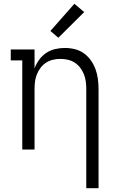

<svg xmlns="http://www.w3.org/2000/svg" viewBox="-20 -792 640 1017"><path d="M437 205V-320Q437 -340 434.5 -360Q432 -380 424.5 -398.5Q417 -417 405 -433Q393 -449 376 -460Q359 -471 339.5 -475.5Q320 -480 300 -480Q280 -480 260.5 -475.5Q241 -471 224 -460Q207 -449 195 -433Q183 -417 175.5 -398.5Q168 -380 165.5 -360Q163 -340 163 -320V0H98V-472H37V-530H163V-430Q172 -454 187.5 -475.5Q203 -497 224.5 -511.5Q246 -526 272 -532Q298 -538 323 -538Q350 -538 376.5 -531.5Q403 -525 424.5 -509.5Q446 -494 461.5 -472Q477 -450 486 -425Q495 -400 498.5 -373.5Q502 -347 502 -320V205ZM289 -592 247 -628 374 -772 426 -728Z"/></svg>

Font: Iosevka Curly Slab LtEx
Style: Regular
Weight: 300
Width: 7
Monospace: yes
Designer: Belleve Invis
Foundry: Belleve Invis
Version: Version 11.1.0; ttfautohint (v1.8.3)